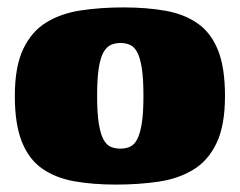

<svg xmlns="http://www.w3.org/2000/svg" viewBox="-20 -490 647 518"><path d="M293 8Q230 8 180 -1Q130 -10 94 -35Q58 -60 39 -107.5Q20 -155 20 -231Q20 -310 42.5 -357.5Q65 -405 105 -429.5Q145 -454 198.5 -462Q252 -470 313 -470Q376 -470 426.5 -461Q477 -452 513 -427Q549 -402 568 -355Q587 -308 587 -231Q587 -152 564.5 -104.5Q542 -57 502 -32.5Q462 -8 408.5 0Q355 8 293 8ZM305 -89Q319 -89 330.5 -94Q342 -99 350 -114Q358 -129 362.5 -157Q367 -185 367 -231Q367 -278 362.5 -306.5Q358 -335 350 -349.5Q342 -364 330.5 -369Q319 -374 305 -374Q291 -374 279.5 -369Q268 -364 259.5 -349.5Q251 -335 246.5 -306.5Q242 -278 242 -231Q242 -185 246.5 -157Q251 -129 259 -114Q267 -99 278.5 -94Q290 -89 305 -89Z"/></svg>

Font: Genos Black
Style: Regular
Weight: 900
Designer: Robert E. Leuschke
Foundry: Robert E. Leuschke
Version: Version 1.010